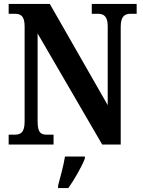

<svg xmlns="http://www.w3.org/2000/svg" viewBox="-20 -734 727 975"><path d="M24 0H252V-50H220C189 -50 171 -58 171 -117V-564L499 0H593V-597C593 -652 614 -664 643 -664H674V-714H446V-664H478C505 -664 527 -653 527 -601V-200L233 -714H24V-664H55C82 -664 105 -656 105 -601V-117C105 -58 83 -50 51 -50H24ZM275 208V221H327C357 179 395 113 411 71V61H310C303 106 286 167 275 208Z"/></svg>

Font: Noto Serif Armenian Condensed
Style: Bold
Weight: 700
Width: 3
Designer: Monotype Design Team
Foundry: Monotype Imaging Inc.
Version: Version 2.008